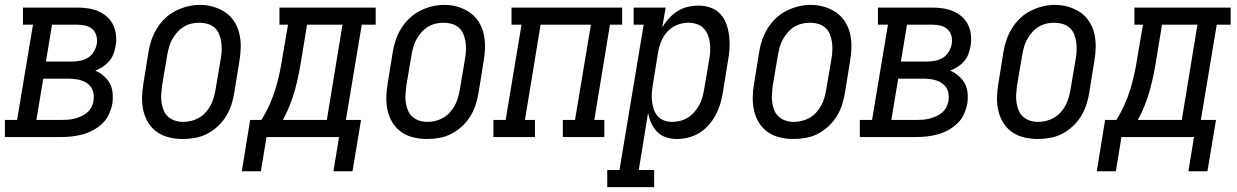

<svg xmlns="http://www.w3.org/2000/svg" viewBox="-46 -561 5066 786"><path d="M-26 0V-70H24L89 -460H48V-530H271Q294 -530 316 -526.5Q338 -523 357.5 -514.5Q377 -506 393 -491.5Q409 -477 418 -457.5Q427 -438 429 -415.5Q431 -393 427 -371Q424 -355 418 -339Q412 -323 400.5 -310Q389 -297 374.5 -287.5Q360 -278 344 -272Q362 -264 378 -250.5Q394 -237 403.5 -219.5Q413 -202 415 -180.5Q417 -159 414 -137Q410 -116 400.5 -94.5Q391 -73 374 -56.5Q357 -40 336 -28.5Q315 -17 293 -11Q271 -5 249 -2.5Q227 0 206 0ZM142 -309H248Q264 -309 281 -312Q298 -315 313 -324Q328 -333 337.5 -348.5Q347 -364 350 -380Q353 -397 349 -413.5Q345 -430 333 -441Q321 -452 304.5 -456Q288 -460 271 -460H167ZM103 -70H206Q219 -70 232.5 -71Q246 -72 259.5 -75.5Q273 -79 286.5 -85Q300 -91 311 -100.5Q322 -110 328.5 -123Q335 -136 337 -149Q339 -163 337 -177Q335 -191 328 -202Q321 -213 310 -220.5Q299 -228 286 -232Q273 -236 259.5 -237.5Q246 -239 232 -239H131Z M702 8Q674 8 646.5 1.5Q619 -5 597.5 -20Q576 -35 561.5 -58Q547 -81 541 -107.5Q535 -134 535.5 -162.5Q536 -191 541 -219L562 -349Q566 -374 574.5 -398.5Q583 -423 597 -445.5Q611 -468 630.5 -486.5Q650 -505 674 -517Q698 -529 723 -535Q748 -541 773 -541Q802 -541 828.5 -533Q855 -525 877 -510Q899 -495 913.5 -472Q928 -449 934 -422.5Q940 -396 939.5 -367.5Q939 -339 934 -311L913 -181Q909 -156 901 -131.5Q893 -107 879 -84.5Q865 -62 845 -43.5Q825 -25 801.5 -13Q778 -1 752.5 3.5Q727 8 702 8ZM704 -62Q720 -62 736.5 -66Q753 -70 768 -78.5Q783 -87 795 -100Q807 -113 815.5 -128.5Q824 -144 828.5 -160Q833 -176 836 -192L858 -322Q861 -339 861.5 -356.5Q862 -374 859.5 -390.5Q857 -407 850.5 -422.5Q844 -438 831.5 -448.5Q819 -459 803 -463.5Q787 -468 769 -468Q753 -468 736.5 -464Q720 -460 705.5 -451Q691 -442 679.5 -429Q668 -416 659.5 -401Q651 -386 646.5 -370Q642 -354 639 -338L617 -208Q615 -191 614 -173.5Q613 -156 615.5 -139.5Q618 -123 624.5 -108Q631 -93 643 -82.5Q655 -72 671 -67Q687 -62 704 -62Z M944 140 978 -70H1024Q1043 -100 1057.5 -132.5Q1072 -165 1082 -198Q1092 -231 1099 -264.5Q1106 -298 1111 -331L1133 -460H1098V-530H1492V-460H1435L1370 -70H1432L1397 140H1319L1342 0H1045L1022 140ZM1112 -70H1292L1356 -460H1211L1188 -320Q1183 -288 1176.5 -256Q1170 -224 1161.5 -193Q1153 -162 1140.5 -130.5Q1128 -99 1112 -70Z M1702 8Q1674 8 1646.5 1.5Q1619 -5 1597.5 -20Q1576 -35 1561.5 -58Q1547 -81 1541 -107.5Q1535 -134 1535.5 -162.5Q1536 -191 1541 -219L1562 -349Q1566 -374 1574.5 -398.5Q1583 -423 1597 -445.5Q1611 -468 1630.5 -486.5Q1650 -505 1674 -517Q1698 -529 1723 -535Q1748 -541 1773 -541Q1802 -541 1828.5 -533Q1855 -525 1877 -510Q1899 -495 1913.5 -472Q1928 -449 1934 -422.5Q1940 -396 1939.5 -367.5Q1939 -339 1934 -311L1913 -181Q1909 -156 1901 -131.5Q1893 -107 1879 -84.5Q1865 -62 1845 -43.5Q1825 -25 1801.5 -13Q1778 -1 1752.5 3.5Q1727 8 1702 8ZM1704 -62Q1720 -62 1736.5 -66Q1753 -70 1768 -78.5Q1783 -87 1795 -100Q1807 -113 1815.5 -128.5Q1824 -144 1828.5 -160Q1833 -176 1836 -192L1858 -322Q1861 -339 1861.5 -356.5Q1862 -374 1859.5 -390.5Q1857 -407 1850.5 -422.5Q1844 -438 1831.5 -448.5Q1819 -459 1803 -463.5Q1787 -468 1769 -468Q1753 -468 1736.5 -464Q1720 -460 1705.5 -451Q1691 -442 1679.5 -429Q1668 -416 1659.5 -401Q1651 -386 1646.5 -370Q1642 -354 1639 -338L1617 -208Q1615 -191 1614 -173.5Q1613 -156 1615.5 -139.5Q1618 -123 1624.5 -108Q1631 -93 1643 -82.5Q1655 -72 1671 -67Q1687 -62 1704 -62Z M1974 0V-70H2024L2089 -460H2048V-530H2501V-460H2451L2387 -70H2428V0H2258V-70H2308L2373 -460H2167L2103 -70H2144V0Z M2440 205V135H2490L2589 -460H2548V-530H2679L2665 -449Q2677 -469 2693 -486.5Q2709 -504 2728.5 -516Q2748 -528 2770 -533Q2792 -538 2814 -538Q2814 -538 2814 -538Q2814 -538 2814 -538Q2840 -538 2863.5 -529.5Q2887 -521 2903.5 -503Q2920 -485 2928 -461.5Q2936 -438 2939 -413.5Q2942 -389 2940.5 -362.5Q2939 -336 2934 -311L2913 -181Q2909 -157 2902 -134Q2895 -111 2883.5 -89.5Q2872 -68 2855 -49Q2838 -30 2817 -17Q2796 -4 2772 2Q2748 8 2725 8Q2702 8 2680.5 1Q2659 -6 2644 -21.5Q2629 -37 2620 -57Q2611 -77 2607 -99L2569 135H2632V205ZM2705 -62Q2721 -62 2737.5 -66Q2754 -70 2769 -79Q2784 -88 2795.5 -101Q2807 -114 2815.5 -129Q2824 -144 2828.5 -160Q2833 -176 2836 -192L2858 -322Q2861 -339 2861.5 -356.5Q2862 -374 2859.5 -390Q2857 -406 2850.5 -421Q2844 -436 2832.5 -447Q2821 -458 2805 -463Q2789 -468 2772 -468Q2749 -468 2726 -459Q2703 -450 2686.5 -432Q2670 -414 2661 -392Q2652 -370 2648 -347L2627 -217Q2624 -200 2622.5 -182Q2621 -164 2623 -147.5Q2625 -131 2630 -115Q2635 -99 2645.5 -86.5Q2656 -74 2672 -68Q2688 -62 2705 -62Z M3202 8Q3174 8 3146.5 1.5Q3119 -5 3097.5 -20Q3076 -35 3061.5 -58Q3047 -81 3041 -107.5Q3035 -134 3035.5 -162.5Q3036 -191 3041 -219L3062 -349Q3066 -374 3074.5 -398.5Q3083 -423 3097 -445.5Q3111 -468 3130.5 -486.5Q3150 -505 3174 -517Q3198 -529 3223 -535Q3248 -541 3273 -541Q3302 -541 3328.5 -533Q3355 -525 3377 -510Q3399 -495 3413.5 -472Q3428 -449 3434 -422.5Q3440 -396 3439.5 -367.5Q3439 -339 3434 -311L3413 -181Q3409 -156 3401 -131.5Q3393 -107 3379 -84.5Q3365 -62 3345 -43.5Q3325 -25 3301.5 -13Q3278 -1 3252.5 3.5Q3227 8 3202 8ZM3204 -62Q3220 -62 3236.5 -66Q3253 -70 3268 -78.5Q3283 -87 3295 -100Q3307 -113 3315.5 -128.5Q3324 -144 3328.5 -160Q3333 -176 3336 -192L3358 -322Q3361 -339 3361.5 -356.5Q3362 -374 3359.5 -390.5Q3357 -407 3350.5 -422.5Q3344 -438 3331.5 -448.5Q3319 -459 3303 -463.5Q3287 -468 3269 -468Q3253 -468 3236.5 -464Q3220 -460 3205.5 -451Q3191 -442 3179.5 -429Q3168 -416 3159.5 -401Q3151 -386 3146.5 -370Q3142 -354 3139 -338L3117 -208Q3115 -191 3114 -173.5Q3113 -156 3115.5 -139.5Q3118 -123 3124.5 -108Q3131 -93 3143 -82.5Q3155 -72 3171 -67Q3187 -62 3204 -62Z M3474 0V-70H3524L3589 -460H3548V-530H3771Q3794 -530 3816 -526.5Q3838 -523 3857.5 -514.5Q3877 -506 3893 -491.5Q3909 -477 3918 -457.5Q3927 -438 3929 -415.5Q3931 -393 3927 -371Q3924 -355 3918 -339Q3912 -323 3900.5 -310Q3889 -297 3874.5 -287.5Q3860 -278 3844 -272Q3862 -264 3878 -250.5Q3894 -237 3903.5 -219.5Q3913 -202 3915 -180.5Q3917 -159 3914 -137Q3910 -116 3900.5 -94.5Q3891 -73 3874 -56.5Q3857 -40 3836 -28.5Q3815 -17 3793 -11Q3771 -5 3749 -2.5Q3727 0 3706 0ZM3642 -309H3748Q3764 -309 3781 -312Q3798 -315 3813 -324Q3828 -333 3837.5 -348.5Q3847 -364 3850 -380Q3853 -397 3849 -413.5Q3845 -430 3833 -441Q3821 -452 3804.5 -456Q3788 -460 3771 -460H3667ZM3603 -70H3706Q3719 -70 3732.5 -71Q3746 -72 3759.5 -75.5Q3773 -79 3786.5 -85Q3800 -91 3811 -100.5Q3822 -110 3828.5 -123Q3835 -136 3837 -149Q3839 -163 3837 -177Q3835 -191 3828 -202Q3821 -213 3810 -220.5Q3799 -228 3786 -232Q3773 -236 3759.5 -237.5Q3746 -239 3732 -239H3631Z M4202 8Q4174 8 4146.5 1.5Q4119 -5 4097.5 -20Q4076 -35 4061.5 -58Q4047 -81 4041 -107.5Q4035 -134 4035.5 -162.5Q4036 -191 4041 -219L4062 -349Q4066 -374 4074.5 -398.5Q4083 -423 4097 -445.5Q4111 -468 4130.5 -486.5Q4150 -505 4174 -517Q4198 -529 4223 -535Q4248 -541 4273 -541Q4302 -541 4328.5 -533Q4355 -525 4377 -510Q4399 -495 4413.5 -472Q4428 -449 4434 -422.5Q4440 -396 4439.5 -367.5Q4439 -339 4434 -311L4413 -181Q4409 -156 4401 -131.5Q4393 -107 4379 -84.5Q4365 -62 4345 -43.5Q4325 -25 4301.5 -13Q4278 -1 4252.5 3.5Q4227 8 4202 8ZM4204 -62Q4220 -62 4236.5 -66Q4253 -70 4268 -78.5Q4283 -87 4295 -100Q4307 -113 4315.5 -128.5Q4324 -144 4328.5 -160Q4333 -176 4336 -192L4358 -322Q4361 -339 4361.5 -356.5Q4362 -374 4359.5 -390.5Q4357 -407 4350.5 -422.5Q4344 -438 4331.5 -448.5Q4319 -459 4303 -463.5Q4287 -468 4269 -468Q4253 -468 4236.5 -464Q4220 -460 4205.5 -451Q4191 -442 4179.5 -429Q4168 -416 4159.5 -401Q4151 -386 4146.5 -370Q4142 -354 4139 -338L4117 -208Q4115 -191 4114 -173.5Q4113 -156 4115.5 -139.5Q4118 -123 4124.5 -108Q4131 -93 4143 -82.5Q4155 -72 4171 -67Q4187 -62 4204 -62Z M4444 140 4478 -70H4524Q4543 -100 4557.5 -132.5Q4572 -165 4582 -198Q4592 -231 4599 -264.5Q4606 -298 4611 -331L4633 -460H4598V-530H4992V-460H4935L4870 -70H4932L4897 140H4819L4842 0H4545L4522 140ZM4612 -70H4792L4856 -460H4711L4688 -320Q4683 -288 4676.5 -256Q4670 -224 4661.5 -193Q4653 -162 4640.5 -130.5Q4628 -99 4612 -70Z"/></svg>

Font: Iosevka Slab Oblique
Style: Regular
Weight: 400
Italic angle: -9°
Monospace: yes
Designer: Belleve Invis
Foundry: Belleve Invis
Version: Version 11.1.1; ttfautohint (v1.8.3)